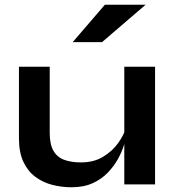

<svg xmlns="http://www.w3.org/2000/svg" viewBox="-20 -779 733 811"><path d="M635 0H505V-497H635ZM512 -239 513 -205Q511 -191 503 -164.5Q495 -138 478.5 -108Q462 -78 436 -50.5Q410 -23 372 -5.5Q334 12 282 12Q241 12 201.5 2Q162 -8 130 -31.5Q98 -55 79 -95Q60 -135 60 -196V-497H190V-218Q190 -170 205.5 -142.5Q221 -115 251 -104Q281 -93 322 -93Q376 -93 415 -116.5Q454 -140 478.5 -174Q503 -208 512 -239ZM287 -601 423 -759H595L411 -601Z"/></svg>

Font: Syne
Style: Bold
Weight: 700
Designer: Lucas Descroix
Foundry: Bonjour Monde
Version: Version 2.200